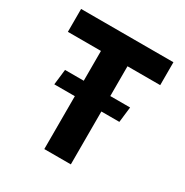

<svg xmlns="http://www.w3.org/2000/svg" viewBox="-156 -791 880 915"><g transform="rotate(30 284.0 -333.0)"><path d="M358 -540V-376H467L457 -291H358V0H212V-291H99L109 -376H212V-540H30V-666H538V-540Z"/></g></svg>

Font: Secular One
Style: Regular
Weight: 400
Designer: Michal Sahar
Foundry: Hagilda
Version: Version 1.000